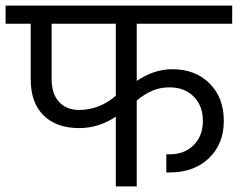

<svg xmlns="http://www.w3.org/2000/svg" viewBox="-30 -668 852 688"><path d="M-10 -648H802V-583H460V-378Q522 -420 587 -420Q670 -420 721 -369Q772 -318 772 -235Q772 -152 718.5 -101Q665 -50 577 -50H566V-115H577Q631 -115 664 -148Q697 -181 697 -235Q697 -289 664 -322Q631 -355 577 -355Q544 -355 516 -343Q488 -331 460 -308V0H385V-250Q324 -209 254 -209Q172 -209 126 -254.5Q80 -300 80 -384V-583H-10ZM254 -274Q291 -274 324.5 -287.5Q358 -301 385 -325V-583H155V-384Q155 -332 181.5 -303Q208 -274 254 -274Z"/></svg>

Font: Madhuban Light
Style: Regular
Weight: 300
Designer: jaikishan Patel
Foundry: MagicType
Version: Version 1.000